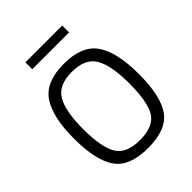

<svg xmlns="http://www.w3.org/2000/svg" viewBox="-243 -1003 1146 1146"><g transform="rotate(-45 330.0 -430.0)"><path d="M136 -343Q136 -191 176 -124.5Q216 -58 330.5 -58Q445 -58 484.5 -123Q524 -188 524 -341Q524 -494 483 -564Q442 -634 329.5 -634Q217 -634 176.5 -564.5Q136 -495 136 -343ZM604 -341Q604 -156 545 -73Q486 10 330.5 10Q175 10 116 -75Q57 -160 57 -342.5Q57 -525 117 -613.5Q177 -702 330 -702Q483 -702 543.5 -614Q604 -526 604 -341ZM174 -812V-870H485V-812Z"/></g></svg>

Font: Titillium Web[RUS by Daymarius]
Style: Regular
Weight: 400
Designer: Cyrillization by Daymarius
Foundry: Cyrillization by Daymarius
Version: Version 1.002 September 11, 2018